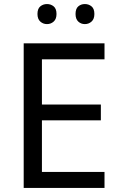

<svg xmlns="http://www.w3.org/2000/svg" viewBox="-20 -928 596 948"><path d="M496 0H97V-714H496V-635H187V-412H478V-334H187V-79H496ZM165 -859Q165 -885 179 -896.5Q193 -908 212 -908Q231 -908 245 -896.5Q259 -885 259 -859Q259 -834 245 -821.5Q231 -809 212 -809Q193 -809 179 -821.5Q165 -834 165 -859ZM353 -859Q353 -885 366.5 -896.5Q380 -908 399 -908Q418 -908 432 -896.5Q446 -885 446 -859Q446 -834 432 -821.5Q418 -809 399 -809Q380 -809 366.5 -821.5Q353 -834 353 -859Z"/></svg>

Font: Noto Sans Vai
Style: Regular
Weight: 400
Designer: Monotype Design Team
Foundry: Monotype Imaging Inc.
Version: Version 2.001; ttfautohint (v1.8.4.7-5d5b)